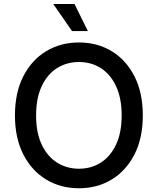

<svg xmlns="http://www.w3.org/2000/svg" viewBox="-20 -955 809 984"><path d="M384.8 9.8Q290.5 9.8 216.3 -35.2Q142.1 -80.1 99.4 -163.8Q56.6 -247.6 56.6 -363.3Q56.6 -480 99.4 -563.7Q142.1 -647.5 216.3 -692.4Q290.5 -737.3 384.8 -737.3Q479 -737.3 552.7 -692.4Q626.5 -647.5 669.2 -563.7Q711.9 -480 711.9 -363.3Q711.9 -247.1 669.2 -163.6Q626.5 -80.1 552.7 -35.2Q479 9.8 384.8 9.8ZM384.8 -90.3Q447.3 -90.3 496.6 -121.6Q545.9 -152.8 574.7 -213.9Q603.5 -274.9 603.5 -363.3Q603.5 -452.1 574.7 -513.4Q545.9 -574.7 496.6 -606Q447.3 -637.2 384.8 -637.2Q322.3 -637.2 272.5 -606Q222.7 -574.7 193.8 -513.4Q165 -452.1 165 -363.3Q165 -274.9 193.8 -213.9Q222.7 -152.8 272.5 -121.6Q322.3 -90.3 384.8 -90.3ZM349.1 -795.9 252.9 -934.6H361.8L430.2 -795.9Z"/></svg>

Font: Inter V
Style: Weight 500 Optical size 14.0
Weight: 500
Designer: Rasmus Andersson
Foundry: rsms
Version: Version 4.000;git-4fc901f